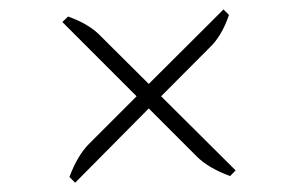

<svg xmlns="http://www.w3.org/2000/svg" viewBox="-20 -565 635 409"><path d="M194.8 -487.8 296.9 -386.2 456.1 -544.9 467.8 -533.2Q452.1 -487.3 425.8 -462.9L323.2 -359.9L481.9 -202.1L470.2 -189.9Q423.8 -207 398.9 -231.9L296.9 -334L140.1 -175.8L127.9 -188Q145 -233.9 169.9 -258.8L271 -359.9L112.8 -518.1L125 -529.8Q170.4 -513.7 194.8 -487.8Z"/></svg>

Font: Junge
Style: Regular
Weight: 400
Designer: Alexei Vanyashin
Foundry: Cyreal (www.cyreal.org)
Version: Version 1.002